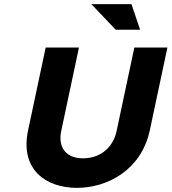

<svg xmlns="http://www.w3.org/2000/svg" viewBox="-20 -900 830 929"><path d="M201 -670 116 -270C75 -77 205 9 352 9C499 9 664 -77 705 -270L790 -670H630L544 -265C530 -198 476 -134 382 -134C289 -134 262 -198 276 -265L362 -670ZM422 -880 540 -756H658L616 -880Z"/></svg>

Font: LT Wave Text Black Italic
Style: Regular
Weight: 900
Designer: Daniel Lyons
Version: Version 2.5 (Glyphs App)